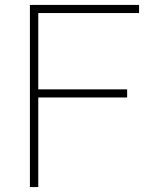

<svg xmlns="http://www.w3.org/2000/svg" viewBox="-20 -760 618 780"><path d="M101.5 0V-740H545V-707H135.5V-397H496.5V-364H135.5V0Z"/></svg>

Font: Encode Sans SmExp Th
Style: Regular
Weight: 100
Width: 6
Designer: Multiple Designers
Foundry: Impallari Type
Version: Version 3.002; ttfautohint (v1.8.3) -l 8 -r 50 -G 200 -x 14 